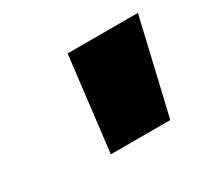

<svg xmlns="http://www.w3.org/2000/svg" viewBox="-65 -893 442 414"><g transform="rotate(-30 156.0 -685.5)"><path d="M109 -568 137 -803H312L257 -568Z"/></g></svg>

Font: Poppins Black
Style: Italic
Weight: 900
Italic angle: -10°
Designer: Ninad Kale (Devanagari), Jonny Pinhorn (Latin)
Foundry: Indian Type Foundry
Version: Version 3.200;PS 1.000;hotconv 16.6.54;makeotf.lib2.5.65590